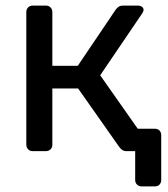

<svg xmlns="http://www.w3.org/2000/svg" viewBox="-20 -540 600 686"><path d="M486 126Q476 126 469.5 119.5Q463 113 463 103V0H434L401 -80H533Q544 -80 550 -73.5Q556 -67 556 -57V103Q556 113 550 119.5Q544 126 533 126ZM97 0Q87 0 80.5 -6.5Q74 -13 74 -23V-497Q74 -507 80.5 -513.5Q87 -520 97 -520H144Q154 -520 160.5 -513.5Q167 -507 167 -497V-305H258L393 -505Q398 -512 404 -516Q410 -520 420 -520H472Q481 -520 487 -516Q493 -512 493 -504Q493 -502 491.5 -498.5Q490 -495 488 -492L338 -271L508 -29Q513 -23 513 -16Q513 -8 507.5 -4Q502 0 493 0H432Q423 0 417 -4Q411 -8 406 -15L259 -224H167V-23Q167 -13 160.5 -6.5Q154 0 144 0Z"/></svg>

Font: RubikRegular
Style: Regular
Weight: 400
Designer: Hubert and Fischer
Foundry: Hubert and Fischer
Version: Version 2.300;gftools[0.9.30]